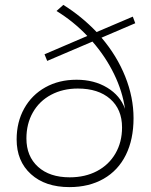

<svg xmlns="http://www.w3.org/2000/svg" viewBox="-20 -765 616 785"><path d="M395 -611Q458 -537 492 -452Q526 -367 526 -282Q526 -195 494.5 -131.5Q463 -68 403.5 -34Q344 0 264 0Q165 0 106.5 -53Q48 -106 48 -195Q48 -266 79 -321.5Q110 -377 165.5 -408Q221 -439 293 -439Q365 -439 418.5 -406.5Q472 -374 491 -320Q481 -391 446.5 -462Q412 -533 358 -595L173 -516L162 -543L337 -618Q280 -678 211 -720L239 -745Q314 -698 375 -634L523 -697L533 -670ZM479 -244Q479 -318 430.5 -360.5Q382 -403 298 -403Q237 -403 189 -377.5Q141 -352 114.5 -305.5Q88 -259 88 -199Q88 -126 135.5 -83Q183 -40 265 -40Q328 -40 376.5 -65.5Q425 -91 452 -137.5Q479 -184 479 -244Z"/></svg>

Font: Gontserrat ExtraLight
Style: Italic
Weight: 275
Italic angle: -11.3°
Designer: Julieta Ulanovsky
Foundry: Julieta Ulanovsky
Version: Version 6.001